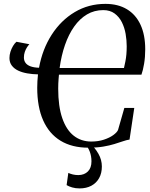

<svg xmlns="http://www.w3.org/2000/svg" viewBox="-20 -772 792 1016"><path d="M447 9.5Q361 9.5 300.5 -27.2Q240 -64 208.5 -134.8Q177 -205.5 177 -307.5Q177 -326 178 -342.5Q179 -359 181 -378.5Q151.5 -379 124.2 -383.8Q97 -388.5 76 -398.5Q55 -408.5 42.5 -425Q30 -441.5 30 -465Q30 -481 35.2 -497.8Q40.5 -514.5 49 -528.8Q57.5 -543 67 -551L135.5 -538Q129.5 -532 122.8 -521.5Q116 -511 111.2 -497.2Q106.5 -483.5 106.5 -467.5Q106.5 -451.5 114.8 -439.8Q123 -428 140.8 -421.2Q158.5 -414.5 186.5 -413.5Q204.5 -512 253.5 -588.2Q302.5 -664.5 375.5 -708Q448.5 -751.5 538 -751.5Q604.5 -751.5 651.5 -723.2Q698.5 -695 723.5 -641.2Q748.5 -587.5 748.5 -511Q748.5 -470 742.5 -434.5Q736.5 -399 728.5 -377H292Q291 -365.5 290 -353.8Q289 -342 288.5 -329.5Q288 -317 288 -303Q288 -209 309.5 -146.8Q331 -84.5 370.2 -53.8Q409.5 -23 463 -23Q500 -23 530 -33Q560 -43 579.5 -57.2Q599 -71.5 604.5 -84L638 -201H690.5L665.5 -33.5Q649 -31 629.8 -24.2Q610.5 -17.5 585.2 -9.8Q560 -2 526.2 3.8Q492.5 9.5 447 9.5ZM636 -412Q640 -429.5 643.5 -447Q647 -464.5 648.8 -484.5Q650.5 -504.5 650.5 -527.5Q650.5 -559 644.8 -592.5Q639 -626 624.8 -654.5Q610.5 -683 586.2 -700.8Q562 -718.5 526.5 -718.5Q479 -718.5 440.5 -695.8Q402 -673 372.8 -631.8Q343.5 -590.5 324 -534.5Q304.5 -478.5 295.5 -412ZM401.5 225Q379.5 225 361.8 219.8Q344 214.5 332.5 207.5L341.5 143Q352.5 148 365.5 151.2Q378.5 154.5 395 154.5Q426.5 154 445.2 135.2Q464 116.5 464 81.5Q464 54 455 30.5Q446 7 430 -11L452 -13L458.5 -11Q483 10.5 501 42Q519 73.5 519 109Q519 144.5 504.5 170.5Q490 196.5 463.5 210.8Q437 225 401.5 225Z"/></svg>

Font: Merriweather 120pt
Style: Italic
Weight: 400
Italic angle: -7.8°
Version: Version 2.101